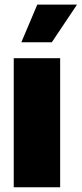

<svg xmlns="http://www.w3.org/2000/svg" viewBox="-20 -792 346 812"><path d="M38.1 0V-545.9H234.4V0ZM70.3 -613.3 137.7 -772.5H305.7L199.2 -613.3Z"/></svg>

Font: Inter Tight Black
Style: Regular
Weight: 900
Designer: Rasmus Andersson
Foundry: rsms
Version: Version 3.004; ttfautohint (v1.8.4.7-5d5b)